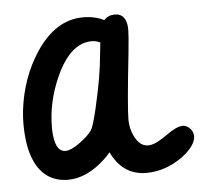

<svg xmlns="http://www.w3.org/2000/svg" viewBox="-39 -458 536 501"><g transform="rotate(-5 229.0 -207.5)"><path d="M16.6 -153.3Q16.6 -169.9 18.6 -188.5Q28.8 -272.5 71.3 -337.4Q123 -416.5 195.8 -416.5Q227.1 -416.5 250.5 -404.3Q260.3 -416 277.3 -416.5Q287.1 -416.5 289.6 -415Q310.5 -408.2 310.5 -373.5Q310.5 -359.4 305.7 -312.5Q290.5 -173.8 290.5 -140.1Q290.5 -117.7 299.8 -98.1Q313.5 -68.8 335.9 -68.8Q340.3 -68.8 345.2 -69.8Q359.9 -72.8 387.2 -92.3Q414.1 -111.8 430.2 -111.8Q436.5 -111.8 443.4 -107.4Q457.5 -97.7 457.5 -81.5Q456.1 -56.2 418.9 -28.8Q374.5 2.4 324.7 2.4Q263.2 2 233.9 -59.6Q227.1 -51.3 218.3 -43Q169.9 2.4 120.1 2.4Q88.9 2.4 65.9 -13.7Q16.6 -49.8 16.6 -153.3ZM231.4 -314Q231.4 -314 234.9 -347.2Q224.1 -352.5 212.4 -352.5Q203.6 -352.5 194.3 -350.1Q148.9 -337.4 117.7 -266.1Q89.8 -202.1 89.8 -137.7Q89.8 -135.3 89.8 -132.8Q91.3 -73.2 120.1 -73.2Q135.3 -73.7 157.2 -89.8Q179.7 -106 189.9 -120.1Q196.3 -129.4 207 -174.3Q226.6 -257.8 231.4 -314Z"/></g></svg>

Font: Vibur
Style: Medium
Weight: 400
Version: Version 1.004